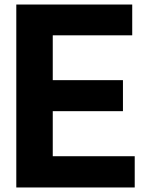

<svg xmlns="http://www.w3.org/2000/svg" viewBox="-20 -692 641 848"><path d="M564 -672V-536H213V-338H523V-201H213V-2H575V136H52V-672Z"/></svg>

Font: Cafe24 Ohsquare
Style: Bold
Weight: 700
Designer: Cafe24 thkim, hmlim, mnelim, nhlee, sslee, sskim, smlim, yjkim, sdjeong, hskwak & 4IRTF
Foundry: Cafe24
Version: Version 1.000